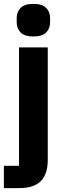

<svg xmlns="http://www.w3.org/2000/svg" viewBox="-29 -769 335 989"><path d="M69 -525H217V56Q217 126 182 163Q147 200 69 200H-9V85H69ZM143 -581Q98 -581 77.5 -601.5Q57 -622 57 -654V-676Q57 -708 77.5 -728.5Q98 -749 143 -749Q188 -749 208.5 -728.5Q229 -708 229 -676V-654Q229 -622 208.5 -601.5Q188 -581 143 -581Z"/></svg>

Font: Aneliza ExtraBold
Style: Regular
Weight: 800
Designer: Mike Abbink, Paul van der Laan, Pieter van Rosmalen
Foundry: Bold Monday
Version: Version 3.001;September 8, 2019;FontCreator 11.5.0.2425 64-b